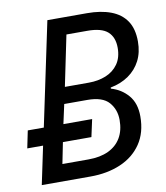

<svg xmlns="http://www.w3.org/2000/svg" viewBox="-81 -781 733 849"><g transform="rotate(-10 285.5 -357.0)"><path d="M38 0 74 -171H3L19 -249H91L189 -714H367Q429 -714 474 -697Q519 -680 543 -644.5Q567 -609 567 -552Q567 -503 548 -466Q529 -429 494.5 -405Q460 -381 413 -372V-367Q459 -354 489.5 -318.5Q520 -283 520 -224Q520 -151 486 -101Q452 -51 392.5 -25.5Q333 0 257 0ZM261 -76Q314 -76 351 -93.5Q388 -111 407.5 -144Q427 -177 427 -224Q427 -271 398.5 -303.5Q370 -336 302 -336H198L179 -249H308L291 -171H163L144 -76ZM322 -410Q364 -410 398.5 -424Q433 -438 453.5 -467Q474 -496 474 -540Q474 -587 446.5 -612Q419 -637 355 -637H261L214 -410Z"/></g></svg>

Font: Noto Sans Display
Style: Italic
Weight: 400
Italic angle: -12°
Designer: Monotype Design Team
Foundry: Monotype Imaging Inc.
Version: Version 2.003